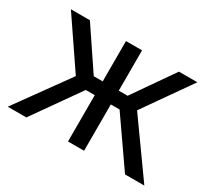

<svg xmlns="http://www.w3.org/2000/svg" viewBox="-136 -929 1267 1159"><g transform="rotate(30 498.0 -350.0)"><path d="M839.5 0 582 -370.5 811 -700H939.5L709 -371.5L974 0ZM22 0 285.5 -365.5 58 -700H190.5L412.5 -370L151.5 0ZM442 0V-323H325V-419H442V-700H554V-419H670.5V-323H554V0Z"/></g></svg>

Font: Geologica Roman
Style: Regular
Weight: 400
Designer: Sindre Bremnes, Frode Helland
Foundry: Monokrom Skriftforlag AS
Version: Version 1.010;gftools[0.9.28]